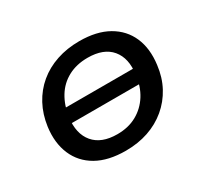

<svg xmlns="http://www.w3.org/2000/svg" viewBox="-110 -660 885 828"><g transform="rotate(-30 332.0 -246.0)"><path d="M302 9Q215 9 158 -23.5Q101 -56 76 -114.5Q51 -173 61 -249Q69 -307 94 -353.5Q119 -400 158.5 -433Q198 -466 250 -483.5Q302 -501 363 -501Q449 -501 506 -468.5Q563 -436 588 -378.5Q613 -321 603 -244Q596 -186 571 -139.5Q546 -93 506 -59.5Q466 -26 414.5 -8.5Q363 9 302 9ZM306 -71Q361 -71 402.5 -94Q444 -117 470 -158Q496 -199 502 -254Q513 -331 475.5 -376Q438 -421 358 -421Q303 -421 261 -398.5Q219 -376 194 -335Q169 -294 161 -239Q151 -161 189 -116Q227 -71 306 -71ZM126 -211 137 -282H538L526 -211Z"/></g></svg>

Font: Nunito Sans 10pt SemiExpanded SemiBold
Style: Italic
Weight: 600
Width: 6
Italic angle: -9°
Designer: Vernon Adams
Foundry: Vernon Adams
Version: Version 3.101;gftools[0.9.27]